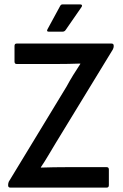

<svg xmlns="http://www.w3.org/2000/svg" viewBox="-20 -853 557 873"><path d="M27 0Q17 0 17 -10V-13Q17 -19 20 -27L283 -460Q297 -486 313 -512Q329 -538 345 -562V-564Q318 -563 290.5 -562.5Q263 -562 236 -562H56Q46 -562 46 -573V-644Q46 -655 56 -655H487Q497 -655 497 -645V-642Q497 -636 493 -628L233 -202Q216 -174 199.5 -146Q183 -118 166 -93V-91Q195 -92 225.5 -92.5Q256 -93 286 -93H465Q475 -93 475 -82V-11Q475 0 465 0ZM202 -709Q190 -709 196 -720L253 -825Q257 -833 264 -833H345Q351 -833 352.5 -829Q354 -825 350 -820L278 -716Q273 -709 264 -709Z"/></svg>

Font: Sofia Sans Extra Cond
Style: Bold
Weight: 700
Width: 1
Designer: Botio Nikoltchev, Ani Petrova
Foundry: lettersoup
Version: Version 4.100; ttfautohint (v1.8.3)